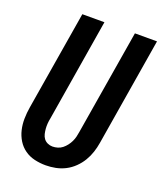

<svg xmlns="http://www.w3.org/2000/svg" viewBox="-137 -825 781 923"><g transform="rotate(20 253.0 -363.5)"><path d="M206 8Q177 8 149 1.5Q121 -5 98.5 -21Q76 -37 61.5 -60.5Q47 -84 40.5 -111.5Q34 -139 34.5 -168.5Q35 -198 40 -228L124 -735H237L151 -212Q148 -198 147 -184.5Q146 -171 147 -158Q148 -145 151 -132Q154 -119 161.5 -109Q169 -99 181 -93.5Q193 -88 206 -88Q219 -88 232.5 -92Q246 -96 256.5 -104.5Q267 -113 275.5 -124Q284 -135 290 -147.5Q296 -160 299 -172.5Q302 -185 304 -198L393 -735H506L415 -183Q411 -158 403 -133.5Q395 -109 381.5 -86.5Q368 -64 348.5 -45Q329 -26 305.5 -14Q282 -2 256.5 3Q231 8 206 8Z"/></g></svg>

Font: Iosevka Oblique
Style: Bold
Weight: 700
Italic angle: -9°
Monospace: yes
Designer: Belleve Invis
Foundry: Belleve Invis
Version: Version 32.5.0; ttfautohint (v1.8.4)